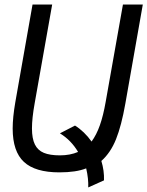

<svg xmlns="http://www.w3.org/2000/svg" viewBox="-20 -747 646 841"><path d="M35.5 -184Q35.5 -232.5 47 -299L122.5 -727H208.5L132 -295.5Q120 -229 120 -184.5Q120 -140 132.8 -114.2Q145.5 -88.5 172 -77.5Q198.5 -66.5 242.5 -66.5Q287 -66.5 322 -81.5Q291.5 -133 242.5 -163L308.5 -197Q328 -185 347 -166.8Q366 -148.5 381 -127Q402.5 -156 417.5 -198.5Q432.5 -241 443 -301.5L518.5 -727H605.5L529 -293Q512 -196.5 488.2 -137.2Q464.5 -78 424 -42Q437 1 435.5 43L366.5 74Q368 35.5 357.5 -9.5Q313.5 8 240 8Q134 8 84.8 -37.8Q35.5 -83.5 35.5 -184Z"/></svg>

Font: JuliaMono Italic
Style: Regular
Weight: 400
Italic angle: -9°
Monospace: yes
Designer: cormullion
Foundry: corm
Version: Version 0.049; ttfautohint (v1.8.4)